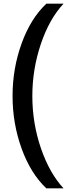

<svg xmlns="http://www.w3.org/2000/svg" viewBox="-20 -839 376 1052"><path d="M233.9 192.9Q147.9 111.8 98.4 -25.1Q48.8 -162.1 48.8 -313Q48.8 -463.9 98.4 -600.8Q147.9 -737.8 233.9 -818.8H328.1Q249.5 -734.4 203.4 -596.7Q157.2 -459 157.2 -313Q157.2 -164.1 204.1 -27.1Q251 109.9 328.1 192.9Z"/></svg>

Font: Lumene Sans Expanded Medium
Style: Regular
Weight: 500
Width: 7
Designer: Deni Anggara
Version: Version 1.003;Glyphs 3.1.2 (3151)